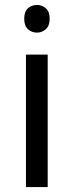

<svg xmlns="http://www.w3.org/2000/svg" viewBox="-20 -757 298 777"><path d="M130 -737Q150 -737 165.5 -723.5Q181 -710 181 -681Q181 -653 165.5 -639Q150 -625 130 -625Q108 -625 93 -639Q78 -653 78 -681Q78 -710 93 -723.5Q108 -737 130 -737ZM173 -536V0H85V-536Z"/></svg>

Font: Noto Sans Lepcha
Style: Regular
Weight: 400
Designer: Monotype Design Team
Foundry: Monotype Imaging Inc.
Version: Version 2.006; ttfautohint (v1.8.4.7-5d5b)